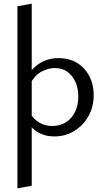

<svg xmlns="http://www.w3.org/2000/svg" viewBox="-20 -738 571 1047"><path d="M276 6Q224 6 184 -18.5Q144 -43 124 -90L144 -121Q165 -86 196 -68.5Q227 -51 265 -51Q307 -51 339 -71Q371 -91 389 -127.5Q407 -164 407 -212Q407 -256 391.5 -291Q376 -326 347.5 -346.5Q319 -367 279 -367Q245 -367 208.5 -348.5Q172 -330 146 -284L115 -302Q149 -362 194.5 -391.5Q240 -421 299 -421Q357 -421 400 -395Q443 -369 467 -323Q491 -277 491 -219Q491 -155 462 -104Q433 -53 384.5 -23.5Q336 6 276 6ZM75 289V-704L153 -718V275Z"/></svg>

Font: Ysabeau Office Medium
Style: Regular
Weight: 500
Designer: Christian Thalmann (Catharsis Fonts)
Version: Version 2.001;gftools[0.9.30]; featfreeze: tnum,lnum,ss02